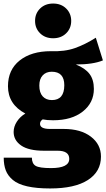

<svg xmlns="http://www.w3.org/2000/svg" viewBox="-20 -840 601 1084"><path d="M206.5 -792Q235 -820 280 -820Q325 -820 353.5 -792Q382 -764 382 -722Q382 -680 353.5 -652Q325 -624 280 -624Q235 -624 206.5 -652Q178 -680 178 -722Q178 -764 206.5 -792ZM521 -627 561 -499Q506 -476 408 -476Q461 -455 485.5 -422.5Q510 -390 510 -338Q510 -260 447.5 -210.5Q385 -161 280 -161Q245 -161 221 -166Q206 -156 206 -141Q206 -112 262 -112H340Q436 -112 493 -68.5Q550 -25 550 44Q550 129 476 176.5Q402 224 263 224Q186 224 133.5 212Q81 200 52.5 176Q24 152 12.5 121.5Q1 91 1 50H160Q160 84 181.5 96.5Q203 109 268 109Q371 109 371 57Q371 11 305 11H229Q142 11 99.5 -18.5Q57 -48 57 -95Q57 -125 75 -153Q93 -181 123 -199Q25 -251 25 -353Q25 -446 91 -498.5Q157 -551 267 -551Q345 -548 403 -568.5Q461 -589 521 -627ZM272 -435Q240 -435 221 -414.5Q202 -394 202 -357Q202 -317 221 -296Q240 -275 273 -275Q343 -275 343 -359Q343 -435 272 -435Z"/></svg>

Font: FiraGO ExtraBold
Style: Regular
Weight: 800
Designer: bBox Type
Foundry: bBox Type GmbH
Version: Version 1.001;PS 001.001;hotconv 1.0.88;makeotf.lib2.5.64775